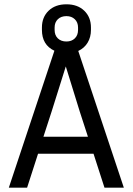

<svg xmlns="http://www.w3.org/2000/svg" viewBox="-20 -873 617 893"><path d="M157 -158 106 0H21L233 -637Q175 -664 175 -734V-745Q175 -793 206 -823Q237 -853 289 -853Q341 -853 372 -823Q403 -793 403 -745V-734Q403 -700 387.5 -674.5Q372 -649 344 -636L556 0H466L415 -158ZM343 -745Q343 -769 328 -783.5Q313 -798 289 -798Q264 -798 249 -783.5Q234 -769 234 -745V-734Q234 -709 249 -694.5Q264 -680 289 -680Q313 -680 328 -694.5Q343 -709 343 -734ZM220 -354 182 -237H389L351 -354L286 -564Z"/></svg>

Font: Inria Sans
Style: Regular
Weight: 400
Designer: Black Foundry Team
Foundry: Black Foundry
Version: Version 1.2; ttfautohint (v1.8.3)